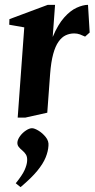

<svg xmlns="http://www.w3.org/2000/svg" viewBox="-20 -485 390 792"><path d="M53 0 80.1 -372.1 18.1 -383 18.9 -406 177 -465H207.1L197.4 -332.6Q219.1 -384.1 244.7 -412.7Q270.2 -441.4 296.4 -453.2Q322.5 -465 343 -465L349.9 -350.9L331.1 -334Q320.9 -339 309.7 -343.1Q298.5 -347.1 286 -347.1Q267.7 -347.1 251.2 -339.5Q234.7 -331.9 221.5 -313.1Q208.2 -294.4 199.4 -262Q190.5 -229.6 186.7 -179.5L175 -20.1L84.9 0ZM64.8 286.9 45 271Q72.1 237.5 81.6 216.1Q91.1 194.6 91.9 178.9Q93.1 162.4 87 152.6Q80.9 142.9 72.3 135.9Q63.6 128.9 57.2 120.9Q50.8 113 51.8 101.1Q53.4 88.9 63.3 75.6Q73.3 62.2 87.3 53.1Q101.3 43.9 112 43.9Q121.9 43.9 138.7 53.9Q155.5 64 168.7 80.6Q181.9 97.1 179.9 116.1Q178.6 139.2 168.2 164.7Q157.9 190.2 133.5 220Q109.1 249.7 64.8 286.9Z"/></svg>

Font: Ancizar Serif Light
Style: Italic
Weight: 300
Italic angle: -4°
Designer: Cesar Puertas, Viviana Monsalve, Julian Moncada, Julian Prieto, Jose Castro, Felipe Aragon, Mariel Hernandez, Sara Alarc
Version: Version 8.100